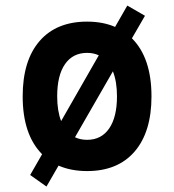

<svg xmlns="http://www.w3.org/2000/svg" viewBox="-20 -605 626 690"><path d="M147 65.4 88.4 23.9 131.3 -50.8Q61.5 -121.1 61.5 -258.8Q61.5 -387.2 122.1 -457.3Q182.6 -527.3 293 -527.3Q349.6 -527.3 393.6 -508.3L437.5 -585L501 -548.3L454.1 -467.3Q524.4 -397 524.4 -258.8Q524.4 -130.9 463.9 -60.5Q403.3 9.8 293 9.8Q235.4 9.8 190.4 -9.8ZM293 -102.5Q344.2 -102.5 372.3 -143.3Q400.4 -184.1 400.4 -258.8Q400.4 -312 385.7 -348.6L249.5 -111.8Q268.6 -102.5 293 -102.5ZM199.7 -169.9 335 -406.2Q316.4 -415 293 -415Q241.7 -415 213.6 -374.5Q185.5 -334 185.5 -258.8Q185.5 -206.5 199.7 -169.9Z"/></svg>

Font: Cascadia Mono NF SemiBold
Style: Regular
Weight: 600
Monospace: yes
Designer: Aaron Bell
Foundry: Saja Typeworks
Version: Version 2404.023; ttfautohint (v1.8.4)